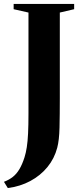

<svg xmlns="http://www.w3.org/2000/svg" viewBox="-53 -763 424 971"><path d="M-33 156.5Q-7 146.5 12 131.5Q31 116.5 45.2 92.5Q59.5 68.5 71 32.5Q78 10.5 82.5 -18.5Q87 -47.5 89 -88.8Q91 -130 91 -188.5V-699.5L16 -716.5V-743H322V-716.5L249.5 -699.5V-267Q249.5 -182 248 -118Q246.5 -54 236.5 -16Q222 39 186.8 82Q151.5 125 100.2 152.5Q49 180 -13.5 188Z"/></svg>

Font: Merriweather 120pt
Style: Bold
Weight: 700
Designer: Eben Sorkin
Foundry: Eben Sorkin
Version: Version 2.100